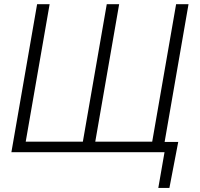

<svg xmlns="http://www.w3.org/2000/svg" viewBox="-20 -731 959 922"><path d="M158.2 -710.9 34.7 0H770L740.2 171.4H793.5L835.9 -49.3H770.5L885.3 -710.9H825.7L710.9 -50.8H437.5L552.2 -710.9H492.7L377.9 -50.8H103.5L218.3 -710.9Z"/></svg>

Font: Roboto Light
Style: Italic
Weight: 300
Italic angle: -12°
Designer: Google
Version: Version 2.137; 2017